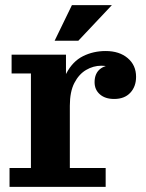

<svg xmlns="http://www.w3.org/2000/svg" viewBox="-20 -725 568 745"><path d="M17 0V-73H100V-440H25V-513H236V-334L251 -338V-73H390V0ZM211 -315Q213 -394 237.5 -440.5Q262 -487 302 -507Q342 -527 390 -527Q443 -527 475.5 -499.5Q508 -472 508 -427Q508 -389 485.5 -365Q463 -341 423 -341Q388 -341 367.5 -359Q347 -377 347 -406Q347 -441 370 -458.5Q393 -476 442 -473L437 -426Q434 -448 417.5 -459Q401 -470 373 -470Q342 -470 314 -453.5Q286 -437 268.5 -403Q251 -369 251 -315ZM192 -567 259 -705H414L284 -567Z"/></svg>

Font: Montagu Slab 144pt SemiBold
Style: Regular
Weight: 600
Version: Version 1.000